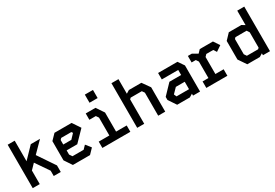

<svg xmlns="http://www.w3.org/2000/svg" viewBox="49 -1842 4102 2865"><g transform="rotate(-30 2100.0 -410.0)"><path d="M59 -748V0H180V-234L264 -321L421 -92V0H542V-113L345 -405L521 -583H362L180 -394V-748Z M753 -553 664 -461V-130L751 0H1046L1128 -85L1058 -173L1003 -116H811L779 -163V-235H962L1139 -417L1048 -553ZM779 -413 802 -437H976L992 -414L918 -336H779Z M1301 -570V-461H1412L1442 -417V-109H1259V0H1741V-109H1558V-438L1469 -570ZM1430 -680V-820H1570V-680Z M1859 -769H1980V-518L2034 -551H2249L2342 -420V0H2221V-397L2192 -439H2000L1980 -420V0H1859Z M2538 -553V-442H2821V-355H2619L2458 -187V-134L2548 0H2766L2821 -33V0H2942V-450L2872 -553ZM2583 -156V-158L2664 -241H2817V-113H2602Z M3050 -551V-439H3122L3151 -396V-112H3050V0H3413V-112H3271V-405L3303 -439H3423L3457 -386L3550 -449L3482 -551H3255L3206 -500L3119 -551Z M4026 -768H4147V0H4026V-33L3972 0H3756L3664 -135V-455L3756 -552H3972L4026 -519ZM3785 -156 3814 -113H4008L4026 -131V-395L3997 -439H3805L3785 -418Z"/></g></svg>

Font: Kode Mono
Style: Bold
Weight: 700
Monospace: yes
Designer: Isa Ozler
Foundry: Kadena LLC
Version: Version 1.206;gftools[0.9.28]